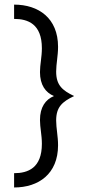

<svg xmlns="http://www.w3.org/2000/svg" viewBox="-20 -691 373 840"><path d="M41.7 129.2C148.6 129.2 234 70.1 234 -55.6C234 -94.4 225.7 -130.6 225.7 -163.9C225.7 -222.9 252.1 -245.8 304.2 -270.8C252.1 -295.8 225.7 -318.8 225.7 -377.8C225.7 -411.1 234 -447.2 234 -486.1C234 -611.8 148.6 -670.8 41.7 -670.8V-608.3C102.1 -608.3 163.2 -586.1 163.2 -479.9C163.2 -441 154.9 -409 154.9 -375.7C154.9 -319.4 179.2 -286.1 216 -270.8C179.2 -255.6 154.9 -222.2 154.9 -166C154.9 -132.6 163.2 -100.7 163.2 -61.8C163.2 44.4 102.1 66.7 41.7 66.7Z"/></svg>

Font: Afacad
Style: Regular
Weight: 400
Designer: Kristian Moeller
Foundry: Dicotype
Version: Version 1.000